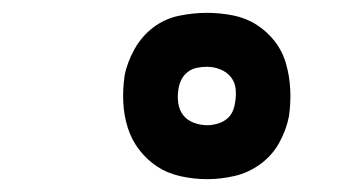

<svg xmlns="http://www.w3.org/2000/svg" viewBox="-20 -804 540 299"><path d="M303 -525Q282 -525 261.5 -529.5Q241 -534 225 -544.5Q209 -555 197 -570.5Q185 -586 179 -605Q173 -624 172 -644.5Q171 -665 174 -686Q178 -707 189.5 -727.5Q201 -748 219 -761.5Q237 -775 259 -779.5Q281 -784 302 -784Q323 -784 343 -780Q363 -776 379.5 -765.5Q396 -755 408 -739.5Q420 -724 425.5 -704.5Q431 -685 432 -664.5Q433 -644 430 -623Q426 -602 415 -582Q404 -562 385.5 -548.5Q367 -535 345.5 -530Q324 -525 303 -525ZM303 -609Q310 -609 317.5 -611Q325 -613 331.5 -617.5Q338 -622 341.5 -629Q345 -636 346 -644Q348 -654 347 -665Q346 -676 339.5 -684Q333 -692 323 -696Q313 -700 302 -700Q295 -700 287 -698.5Q279 -697 272.5 -692Q266 -687 262.5 -680Q259 -673 258 -666Q256 -655 257.5 -644Q259 -633 265 -625Q271 -617 281.5 -613Q292 -609 303 -609Z"/></svg>

Font: Iosevka Term Curly Extrabold
Style: Italic
Weight: 800
Italic angle: -9°
Designer: Belleve Invis
Foundry: Belleve Invis
Version: Version 32.3.0